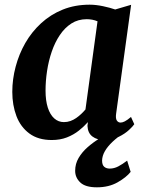

<svg xmlns="http://www.w3.org/2000/svg" viewBox="-20 -588 620 820"><path d="M476 -103Q473 -82 479 -73.2Q485 -64.5 495 -64.5Q503 -64.5 513.2 -69.8Q523.5 -75 539.5 -88.5L553.5 -57.5Q548.5 -49.5 531.2 -33.2Q514 -17 486.8 -3.5Q459.5 10 425 10Q395 10 375 -4.8Q355 -19.5 353.5 -50.5L355.5 -66.5Q339 -48 316.8 -30.2Q294.5 -12.5 265.8 -1.2Q237 10 201 10Q143 10 105.5 -17.8Q68 -45.5 50.2 -92.2Q32.5 -139 32.5 -195.5Q32.5 -249.5 46.8 -303.2Q61 -357 88.2 -404.5Q115.5 -452 155.8 -489Q196 -526 248 -547Q300 -568 363 -568Q389.5 -568 420.2 -561.5Q451 -555 472 -547.5L540 -567.5ZM396.5 -497Q386 -501.5 374.2 -503.8Q362.5 -506 350.5 -506Q313.5 -506 285 -487.8Q256.5 -469.5 235.5 -438.2Q214.5 -407 201 -367.5Q187.5 -328 181 -285Q174.5 -242 174.5 -201Q174.5 -158.5 184.2 -128.2Q194 -98 211.8 -82.2Q229.5 -66.5 253 -66.5Q267.5 -66.5 280.8 -71.2Q294 -76 305.5 -84Q317 -92 327 -101.5Q337 -111 345 -120.5ZM394 212Q344.5 212 322.8 191.2Q301 170.5 301 141.5Q301 111.5 315.8 86.5Q330.5 61.5 353.8 41Q377 20.5 404 4Q431 -12.5 456 -25.5L482 -35.5L511.5 -22Q482.5 -3 461 17.2Q439.5 37.5 428 57.5Q416.5 77.5 416 97.5Q416 116.5 425 124.2Q434 132 448.5 132Q467.5 132 485.5 122.5Q503.5 113 523 98L538 146Q519.5 169.5 482 190.8Q444.5 212 394 212Z"/></svg>

Font: Merriweather Light 18pt
Style: Bold Italic
Weight: 700
Italic angle: -7.8°
Version: Version 2.101